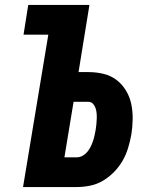

<svg xmlns="http://www.w3.org/2000/svg" viewBox="-20 -755 640 775"><path d="M73 0 175 -615H75L94 -735H341L297 -464H337Q368 -464 397.5 -457Q427 -450 450 -432.5Q473 -415 488.5 -389.5Q504 -364 510 -334.5Q516 -305 515.5 -273.5Q515 -242 510 -211Q505 -184 497 -157.5Q489 -131 475 -106.5Q461 -82 440.5 -61Q420 -40 395.5 -25.5Q371 -11 343.5 -5.5Q316 0 290 0ZM290 -120Q302 -120 313 -126Q324 -132 332 -141.5Q340 -151 345.5 -162Q351 -173 355 -184.5Q359 -196 361.5 -207.5Q364 -219 366 -230Q368 -242 369 -253Q370 -264 370.5 -275.5Q371 -287 370 -298Q369 -309 365.5 -319Q362 -329 355 -336.5Q348 -344 336 -344H277L240 -120Z"/></svg>

Font: Iosevka Heavy Extended
Style: Italic
Weight: 900
Width: 7
Italic angle: -9°
Monospace: yes
Designer: Belleve Invis
Foundry: Belleve Invis
Version: Version 32.5.0; ttfautohint (v1.8.4)